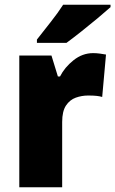

<svg xmlns="http://www.w3.org/2000/svg" viewBox="-20 -786 484 806"><path d="M371 -563Q385 -563 399.5 -561Q414 -559 425 -557L409 -379Q399 -382 385.5 -383.5Q372 -385 350 -385Q323 -385 298 -376Q273 -367 257 -343Q241 -319 241 -274V0H61V-553H196L223 -465H232Q251 -503 288.5 -533Q326 -563 371 -563ZM444 -756Q424 -738 390.5 -710Q357 -682 321 -653.5Q285 -625 259 -606H135V-620Q160 -652 192 -692.5Q224 -733 245 -766H444Z"/></svg>

Font: Noto Sans Sinhala UI SemiCondensed Black
Style: Regular
Weight: 900
Width: 4
Designer: Jelle Bosma - Monotype Design Team
Foundry: Monotype Imaging Inc.
Version: Version 2.006; ttfautohint (v1.8.4.7-5d5b)